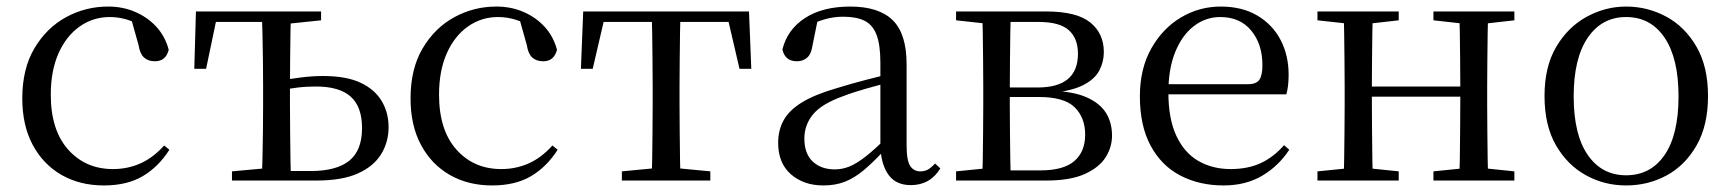

<svg xmlns="http://www.w3.org/2000/svg" viewBox="-20 -551 5282 586"><path d="M297 15Q224 15 168 -17Q112 -49 80 -108.5Q48 -168 48 -251Q48 -341 85 -403.5Q122 -466 181.5 -498.5Q241 -531 310 -531Q355 -531 393 -514.5Q431 -498 457.5 -469Q484 -440 495 -399Q486 -364 453 -364Q432 -364 419.5 -375.5Q407 -387 403 -413L378 -502L428 -462Q397 -482 370 -490.5Q343 -499 315 -499Q264 -499 223 -470Q182 -441 158.5 -388Q135 -335 135 -262Q135 -154 188 -94.5Q241 -35 325 -35Q370 -35 409 -52.5Q448 -70 481 -107L497 -94Q464 -42 416 -13.5Q368 15 297 15Z M825 0V-29H928Q1007 -29 1046 -60.5Q1085 -92 1085 -160Q1085 -225 1050.5 -256Q1016 -287 944 -287Q914 -287 886 -283.5Q858 -280 830 -274V-305Q864 -310 898 -314.5Q932 -319 966 -319Q1037 -319 1080.5 -298.5Q1124 -278 1145 -242.5Q1166 -207 1166 -163Q1166 -117 1143 -80Q1120 -43 1072 -21.5Q1024 0 946 0ZM779 0Q780 -24 781 -65Q782 -106 782.5 -150Q783 -194 783 -229V-288Q783 -322 782.5 -366Q782 -410 781 -451Q780 -492 779 -516H868Q867 -492 866.5 -451Q866 -410 865.5 -366Q865 -322 865 -288V-229Q865 -194 865.5 -150Q866 -106 866.5 -65Q867 -24 868 0ZM573 -341 578 -516H825V-484H605L645 -513L609 -341ZM688 0V-28L808 -39H825V0ZM825 -477V-516H960V-489L845 -477Z M1482 15Q1409 15 1353 -17Q1297 -49 1265 -108.5Q1233 -168 1233 -251Q1233 -341 1270 -403.5Q1307 -466 1366.5 -498.5Q1426 -531 1495 -531Q1540 -531 1578 -514.5Q1616 -498 1642.5 -469Q1669 -440 1680 -399Q1671 -364 1638 -364Q1617 -364 1604.5 -375.5Q1592 -387 1588 -413L1563 -502L1613 -462Q1582 -482 1555 -490.5Q1528 -499 1500 -499Q1449 -499 1408 -470Q1367 -441 1343.5 -388Q1320 -335 1320 -262Q1320 -154 1373 -94.5Q1426 -35 1510 -35Q1555 -35 1594 -52.5Q1633 -70 1666 -107L1682 -94Q1649 -42 1601 -13.5Q1553 15 1482 15Z M1753 -341 1760 -516H2266L2273 -341H2237L2197 -513L2239 -484H1787L1829 -513L1789 -341ZM1878 0V-28L1993 -39H2033L2148 -28V0ZM1969 0Q1970 -24 1970.5 -65Q1971 -106 1971.5 -150Q1972 -194 1972 -229V-288Q1972 -322 1971.5 -366Q1971 -410 1970.5 -451Q1970 -492 1969 -516H2057Q2056 -492 2055.5 -451Q2055 -410 2054.5 -366Q2054 -322 2054 -288V-229Q2054 -194 2054.5 -150Q2055 -106 2055.5 -65Q2056 -24 2057 0Z M2493 15Q2433 15 2394 -19Q2355 -53 2355 -115Q2355 -154 2372 -184.5Q2389 -215 2428.5 -239Q2468 -263 2534 -282Q2576 -295 2622 -307Q2668 -319 2708 -328V-303Q2668 -293 2627 -281.5Q2586 -270 2552 -257Q2488 -234 2461.5 -202Q2435 -170 2435 -128Q2435 -82 2460.5 -58Q2486 -34 2528 -34Q2551 -34 2573 -43Q2595 -52 2623 -74Q2651 -96 2689 -134L2698 -87H2674Q2643 -54 2615.5 -31Q2588 -8 2559 3.5Q2530 15 2493 15ZM2760 14Q2715 14 2692.5 -16.5Q2670 -47 2667 -100V-103V-359Q2667 -415 2655 -445.5Q2643 -476 2618 -488Q2593 -500 2553 -500Q2524 -500 2495 -491.5Q2466 -483 2433 -465L2476 -492L2460 -413Q2456 -386 2443.5 -375Q2431 -364 2412 -364Q2376 -364 2368 -400Q2383 -461 2437 -496Q2491 -531 2575 -531Q2662 -531 2704.5 -489.5Q2747 -448 2747 -355V-108Q2747 -61 2758 -44.5Q2769 -28 2789 -28Q2802 -28 2812 -33.5Q2822 -39 2834 -52L2850 -37Q2834 -11 2811.5 1.5Q2789 14 2760 14Z M2898 0V-28L3008 -39L3021 -31H3156Q3226 -31 3259 -59.5Q3292 -88 3292 -140Q3292 -192 3260 -223.5Q3228 -255 3150 -255H3021V-284H3147Q3270 -284 3270 -387Q3270 -434 3242 -459Q3214 -484 3150 -484H3021L3008 -477L2898 -489V-516H3173Q3266 -516 3307.5 -482.5Q3349 -449 3349 -392Q3349 -362 3335 -335.5Q3321 -309 3285.5 -291Q3250 -273 3186 -267L3188 -274Q3256 -272 3296.5 -254Q3337 -236 3355.5 -206.5Q3374 -177 3374 -137Q3374 -102 3354.5 -71Q3335 -40 3291 -20Q3247 0 3173 0ZM2978 0Q2979 -24 2979.5 -65Q2980 -106 2980.5 -150Q2981 -194 2981 -229V-288Q2981 -322 2980.5 -366Q2980 -410 2979.5 -451Q2979 -492 2978 -516H3065Q3064 -492 3063.5 -450.5Q3063 -409 3062.5 -361.5Q3062 -314 3062 -272V-229Q3062 -194 3062.5 -150Q3063 -106 3063.5 -65Q3064 -24 3065 0Z M3714 15Q3641 15 3583 -15Q3525 -45 3492 -106Q3459 -167 3459 -257Q3459 -341 3493.5 -402.5Q3528 -464 3584 -497.5Q3640 -531 3706 -531Q3771 -531 3817.5 -503.5Q3864 -476 3888.5 -429Q3913 -382 3913 -323Q3913 -287 3906 -263H3498V-294H3788Q3815 -294 3824 -308Q3833 -322 3833 -352Q3833 -416 3799 -457.5Q3765 -499 3704 -499Q3660 -499 3624 -471.5Q3588 -444 3567 -392.5Q3546 -341 3546 -269Q3546 -188 3570.5 -136Q3595 -84 3638 -59.5Q3681 -35 3736 -35Q3789 -35 3828.5 -53.5Q3868 -72 3899 -108L3915 -94Q3882 -44 3832 -14.5Q3782 15 3714 15Z M4081 0Q4082 -24 4082.5 -65Q4083 -106 4083.5 -150Q4084 -194 4084 -229V-288Q4084 -322 4083.5 -366Q4083 -410 4082.5 -451Q4082 -492 4081 -516H4170Q4169 -492 4168.5 -450.5Q4168 -409 4167.5 -363Q4167 -317 4167 -280V-260Q4167 -210 4167.5 -159Q4168 -108 4168.5 -66Q4169 -24 4170 0ZM4433 0Q4435 -24 4435.5 -66Q4436 -108 4436.5 -159Q4437 -210 4437 -260V-280Q4437 -317 4436.5 -363Q4436 -409 4435.5 -450.5Q4435 -492 4433 -516H4522Q4521 -492 4520.5 -451Q4520 -410 4519.5 -366Q4519 -322 4519 -288V-229Q4519 -194 4519.5 -150Q4520 -106 4520.5 -65Q4521 -24 4522 0ZM4001 0V-28L4111 -39H4143L4249 -28V0ZM4001 -489V-516H4249V-489L4143 -477H4111ZM4355 0V-28L4463 -39H4496L4602 -28V0ZM4355 -489V-516H4602V-489L4496 -477H4463ZM4125 -256V-287H4478V-256Z M4943 15Q4877 15 4820.5 -16Q4764 -47 4729 -107.5Q4694 -168 4694 -258Q4694 -348 4730 -408.5Q4766 -469 4823 -500Q4880 -531 4943 -531Q5008 -531 5065 -500.5Q5122 -470 5157.5 -409Q5193 -348 5193 -258Q5193 -168 5158 -107Q5123 -46 5066.5 -15.5Q5010 15 4943 15ZM4943 -16Q5018 -16 5060.5 -78Q5103 -140 5103 -257Q5103 -373 5060.5 -436Q5018 -499 4943 -499Q4869 -499 4826 -436Q4783 -373 4783 -257Q4783 -140 4826 -78Q4869 -16 4943 -16Z"/></svg>

Font: Noto Serif SC
Style: Regular
Weight: 400
Designer: Ryoko NISHIZUKA 西塚涼子 (kana & ideographs); Frank Grießhammer (Latin, Greek & Cyrillic); Wenlong ZHANG 张文龙 (bopomofo); San
Foundry: Adobe
Version: Version 2.002-H1;hotconv 1.1.0;makeotfexe 2.6.0